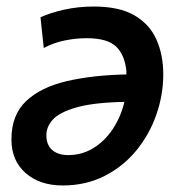

<svg xmlns="http://www.w3.org/2000/svg" viewBox="-20 -555 563 588"><path d="M172 13Q102 13 58.5 -25Q15 -63 15 -128Q15 -203 60 -245.5Q105 -288 184.5 -306.5Q264 -325 367 -327Q367 -330 367 -332.5Q367 -335 367 -338Q362 -387 335.5 -412.5Q309 -438 245 -438Q212 -438 178 -431Q144 -424 114 -408L104 -502Q134 -516 177 -525.5Q220 -535 267 -535Q346 -535 392.5 -507.5Q439 -480 459.5 -433Q480 -386 480 -328Q480 -264 458.5 -203Q437 -142 397 -93.5Q357 -45 300 -16Q243 13 172 13ZM189 -80Q231 -80 266 -101.5Q301 -123 325.5 -160Q350 -197 361 -243Q266 -241 214 -226Q162 -211 142 -189Q122 -167 122 -141Q122 -111 140 -95.5Q158 -80 189 -80Z"/></svg>

Font: Ubuntu Sans SemiBold
Style: Italic
Weight: 600
Italic angle: -13.5°
Designer: Dalton Maag Ltd
Foundry: Dalton Maag Ltd
Version: Version 1.006